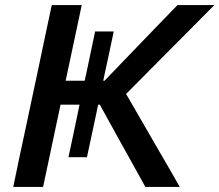

<svg xmlns="http://www.w3.org/2000/svg" viewBox="-20 -733 860 753"><path d="M32 0Q44 -58.5 55.5 -113Q67 -167.5 81.5 -234.5L132 -472Q146.5 -541 158.2 -596.8Q170 -652.5 183 -713H300.5Q287.5 -653.5 276 -597.5Q264 -541.5 249.5 -473L237.5 -416.5H312L318 -443Q325.5 -479.5 334.5 -521.5Q343.5 -563.5 353 -609.5H426Q416 -563.5 407.5 -521.5Q398.5 -479.5 390.5 -443L385 -416.5H390L504 -535Q543 -575.5 583 -617Q623 -658 676 -713H820.5Q762.5 -654.5 707.5 -599Q652.5 -543.5 597.5 -488.5L474.5 -364.5L548 -237.5Q569.5 -200 594.5 -156.8Q619.5 -113.5 643.5 -72.5Q667 -31.5 685 0H550Q522 -50 498 -94Q473.5 -138 449.5 -181L371.5 -322.5H365L357 -284.5Q349 -248 340 -205Q331 -162 321 -116.5H248.5Q258 -162 267.5 -205.5Q276.5 -248.5 284 -284.5L292 -322.5H217.5L198.5 -233.5Q184.5 -167 173 -112.8Q161.5 -58.5 149 0Z"/></svg>

Font: Heraclito Medium
Style: Italic
Weight: 500
Italic angle: -12°
Designer: Kostas Bartsokas (font) & Cristiano Sobral (main changes)
Foundry: Kostas Bartsokas (font) & Cristiano Sobral (main changes)
Version: Version 1.00;July 8, 2020;FontCreator 13.0.0.2655 64-bit